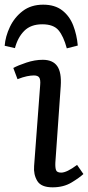

<svg xmlns="http://www.w3.org/2000/svg" viewBox="-52 -788 377 822"><path d="M120 -424Q122 -447 116 -456Q110 -465 93 -465Q80 -465 63 -461.5Q46 -458 23 -449L5 -497Q25 -508 61 -520Q97 -532 131 -532Q174 -532 193 -505Q212 -478 208 -419L185 -92Q184 -70 188 -59.5Q192 -49 210 -49Q234 -49 278 -82L305 -43Q288 -27 254 -6.5Q220 14 173 14Q124 14 107.5 -13.5Q91 -41 94 -77ZM133 -768Q183 -768 214.5 -743.5Q246 -719 261.5 -679Q277 -639 281 -593L234 -581Q220 -633 198.5 -658.5Q177 -684 129 -684Q80 -684 52 -656Q24 -628 12 -582L-32 -592Q-29 -632 -9.5 -673Q10 -714 45.5 -741Q81 -768 133 -768Z"/></svg>

Font: Literata 7pt
Style: Italic
Weight: 400
Italic angle: -2°
Designer: Latin by Veronika Burian and Jose Scaglione. Greek by Irene Vlachou. Cyrillic by Vera Evstafieva
Foundry: TypeTogether
Version: Version 3.002